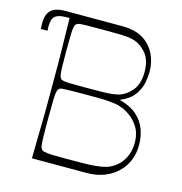

<svg xmlns="http://www.w3.org/2000/svg" viewBox="-104 -795 845 890"><g transform="rotate(15 318.5 -350.0)"><path d="M128 0Q129 -72 130 -118Q131 -164 131.5 -194.5Q132 -225 132 -247.5Q132 -270 132 -293.5Q132 -317 132 -350Q132 -383 132 -406.5Q132 -430 132 -452.5Q132 -475 131.5 -505.5Q131 -536 130 -582Q129 -628 128 -700H376Q460 -700 505.5 -651.5Q551 -603 551 -526Q551 -507 546 -477.5Q541 -448 520 -417.5Q499 -387 451 -367Q505 -353 535.5 -325.5Q566 -298 579 -262.5Q592 -227 592 -188Q592 -133 566.5 -90.5Q541 -48 495.5 -24Q450 0 389 0ZM282 -39Q330 -39 363 -39.5Q396 -40 418 -42Q440 -44 455 -47Q470 -50 481 -54Q523 -71 546.5 -107.5Q570 -144 570 -193Q570 -236 552 -265.5Q534 -295 508.5 -313Q483 -331 460 -338Q446 -343 430.5 -345Q415 -347 395 -348.5Q375 -350 347.5 -350Q320 -350 282 -350Q246 -350 224.5 -349.5Q203 -349 191 -348.5Q179 -348 173.5 -346.5Q168 -345 165 -342Q161 -339 158 -329Q155 -319 154 -288.5Q153 -258 153 -193Q153 -128 154 -99Q155 -70 158 -61.5Q161 -53 165 -49Q168 -46 173.5 -44.5Q179 -43 191 -41.5Q203 -40 224.5 -39.5Q246 -39 282 -39ZM282 -381Q333 -381 362 -381.5Q391 -382 407.5 -384Q424 -386 438 -389Q473 -398 501 -430.5Q529 -463 529 -521Q529 -579 501 -611.5Q473 -644 438 -653Q424 -657 407.5 -658.5Q391 -660 362 -660.5Q333 -661 282 -661Q234 -661 210.5 -660.5Q187 -660 178.5 -658.5Q170 -657 165 -653Q161 -650 158 -640.5Q155 -631 154 -604.5Q153 -578 153 -521Q153 -465 154 -438Q155 -411 158 -402Q161 -393 165 -389Q170 -386 178.5 -384Q187 -382 210.5 -381.5Q234 -381 282 -381ZM152 -674Q103 -674 86.5 -671Q70 -668 60 -660Q50 -652 47 -637.5Q44 -623 44 -612Q44 -609 44 -605Q44 -601 44.5 -597.5Q45 -594 45 -590H13Q12 -598 12 -605.5Q12 -613 12 -619Q12 -649 22.5 -667Q33 -685 53 -692.5Q73 -700 100 -700Q127 -700 135 -700Q143 -700 147 -700Z"/></g></svg>

Font: Ojuju ExtraLight
Style: Regular
Weight: 200
Designer: Chisaokwu Joboson, Mirko Velimirovic
Foundry: Udi Foundry
Version: Version 1.000